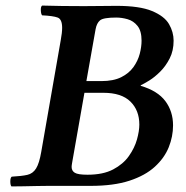

<svg xmlns="http://www.w3.org/2000/svg" viewBox="-20 -667 669 689"><path d="M281 -645Q316 -645 341.5 -645.5Q367 -646 398 -646Q481 -646 525.5 -627.5Q570 -609 586.5 -580.5Q603 -552 603 -521Q603 -485 589 -457.5Q575 -430 555 -410Q535 -390 515.5 -378Q496 -366 485 -361V-359Q546 -341 573.5 -304Q601 -267 601 -217Q601 -177 585.5 -138.5Q570 -100 535.5 -68.5Q501 -37 444.5 -18.5Q388 0 305 0H168Q168 0 152.5 0Q137 0 113 0.5Q89 1 64 1.5Q39 2 21 2Q17 -3 17 -16Q17 -29 22 -33Q58 -35 78 -39.5Q98 -44 109.5 -62.5Q121 -81 128 -122L198 -523Q203 -550 203 -567Q203 -598 187 -604Q171 -610 131 -612Q127 -617 126.5 -630Q126 -643 131 -647Q169 -646 203 -645.5Q237 -645 281 -645ZM323 -562 290 -376H344Q387 -376 415 -390Q443 -404 459 -426.5Q475 -449 481.5 -474Q488 -499 488 -521Q488 -556 473.5 -574Q459 -592 438 -598Q417 -604 397 -604Q351 -604 339 -594Q327 -584 323 -562ZM283 -334 239 -84Q237 -73 237 -68Q237 -54 248.5 -47Q260 -40 294 -40Q350 -40 386 -59Q422 -78 442.5 -107Q463 -136 471.5 -166.5Q480 -197 480 -220Q480 -271 448 -302.5Q416 -334 351 -334Z"/></svg>

Font: Libertinus Serif Semibold Italic
Style: Regular
Weight: 600
Italic angle: -11.5°
Designer: Philipp H. Poll, Khaled Hosny
Foundry: Caleb Maclennan
Version: Version 7.051;RELEASE